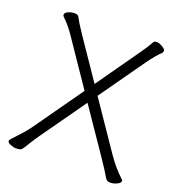

<svg xmlns="http://www.w3.org/2000/svg" viewBox="-130 -812 856 927"><g transform="rotate(20 298.0 -348.5)"><path d="M304 -316 141 -86Q128 -68 113.5 -44.5Q99 -21 91 -8.5Q83 4 75.5 6.5Q68 9 55 9Q42 9 25.5 2.5Q9 -4 9 -14Q9 -19 41 -52Q73 -85 97 -119L271 -365L120 -587Q90 -633 54 -667Q50 -671 50 -676Q50 -687 66 -694Q82 -701 98 -701Q114 -701 119 -693Q130 -671 166 -617L305 -413L453 -623Q485 -667 502 -699Q506 -706 518.5 -706Q531 -706 548 -696Q565 -686 565 -678Q565 -670 562 -667Q535 -642 500 -593L338 -364L505 -119Q540 -68 587 -24Q590 -21 590 -17Q590 -8 573 0.5Q556 9 538.5 9Q521 9 514 -3Q493 -39 461 -86Z"/></g></svg>

Font: ToneOZ-Pinyin-WenKai-Light
Style: Light
Weight: 300
Designer: Fontworks Inc.
Foundry: ToneOZ
Version: Version 0.240331